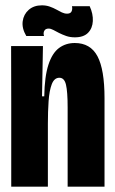

<svg xmlns="http://www.w3.org/2000/svg" viewBox="-20 -701 433 721"><path d="M22.2 0V-312.5L21.7 -528H141.3L137.8 -339.3H146.2Q147.5 -414.2 161.8 -457.8Q176 -501.5 201.3 -520.5Q226.7 -539.5 260.8 -539.5Q319.5 -539.5 346 -489.8Q372.5 -440 372.5 -332.3V0H234V-297.5Q234 -356.5 227.8 -382.8Q221.7 -409 203 -409Q183.7 -409 174.4 -384.8Q165.2 -360.5 162.5 -321.3Q159.8 -282.2 159.8 -236.3V0ZM261.2 -560.8Q243 -560.8 228.3 -566Q213.7 -571.2 201.8 -577.2Q190 -583.3 180.3 -588.5Q170.7 -593.7 162.5 -593.7Q151 -593.7 146.4 -585.5Q141.8 -577.3 145.3 -565.8H78.7Q61.7 -594.7 65.2 -620.9Q68.7 -647.2 87.9 -664.1Q107.2 -681 137.2 -681Q153.5 -681 166.9 -676.2Q180.3 -671.5 191.4 -665.3Q202.5 -659.2 212.2 -654.4Q222 -649.7 232 -649.7Q245.2 -649.7 249 -658.7Q252.8 -667.7 250.2 -677.7H316.8Q330 -648.8 328.6 -621.8Q327.2 -594.7 310.6 -577.8Q294 -560.8 261.2 -560.8Z"/></svg>

Font: Bricolage Grotesque 96pt ExtraBold Condensed
Style: Regular
Weight: 800
Width: 3
Version: Version 1.001;gftools[0.9.33.dev8+g029e19f]